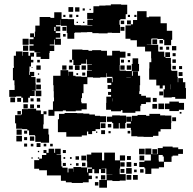

<svg xmlns="http://www.w3.org/2000/svg" viewBox="-20 -714 896 892"><path d="M167 -471H140V-478H117V-502H136V-508H117V-532H136V-541H120V-559H138V-543H142V-567H144V-595H164V-635H214V-631H232V-657H266V-626H295V-625H324V-599H328V-597H356V-596H385V-595H409V-597H386V-623H412V-626H385V-654H413V-656H414V-685H441V-688H470V-689H495V-694H543V-692H571V-648H564V-625H539V-620H535V-599H538V-561H500V-562H480V-559H438V-560H409V-565H385V-564H356V-563H328V-561H325V-534H293V-561H290V-594H263V-623H262V-597H240V-591H260V-569H239V-561H260V-539H239V-534H263V-506H235V-530H232V-507H211V-503H232V-477H211V-468H209V-440H169V-450H149V-470H167ZM298 -681H320V-659H298ZM329 -680H349V-660H329ZM364 -675H374V-665H364ZM396 -673H402V-667H396ZM841 -332V-305H844V-255H794V-263H778V-261H740V-299H746V-317H736V-303H722V-317H706V-344H673V-396H674V-425H683V-443H682V-475H654V-497H616V-527H586V-534H563V-596H588V-601H598V-621H617V-662H661V-634H672V-637H726V-606H755V-571H780V-529H775V-504H743V-529H738V-533H712V-535H685V-534H683V-506H662V-505H683V-506H715V-477H716V-474H743V-450H748V-471H770V-449H749V-445H774V-416H775V-388H777V-385H804V-357H806V-332H808V-351H830V-332ZM316 -647V-633H302V-647ZM274 -645H284V-635H274ZM334 -645H344V-635H334ZM574 -645H584V-635H574ZM604 -645H614V-635H604ZM570 -601V-619H588V-601ZM541 -602V-618H557V-602ZM342 -613V-607H336V-613ZM372 -613V-607H366V-613ZM238 -589H232V-570H238ZM270 -589H288V-571H270ZM558 -571H540V-589H558ZM285 -556V-544H273V-556ZM85 -534H113V-506H85ZM710 -531V-509H688V-531ZM721 -528H737V-512H721ZM111 -502V-478H87V-502ZM779 -500H799V-480H779ZM736 -497V-483H722V-497ZM766 -497V-483H752V-497ZM537 -474H563V-446H537V-412H536V-386H565V-384H592V-417H596V-443H622V-417H626V-383H593V-362H597V-382H621V-362H631V-318H629V-290H627V-277H636V-269H658V-261H680V-239H658V-231H636V-223H632V-197H609V-190H549V-202H542V-197H496V-204H473V-236H474V-265H496V-273H482V-287H496V-301H480V-319H497V-329H478V-351H500V-332H503V-353H502V-357H476V-374H474V-355H446V-353H412V-355H386V-323H368V-281H361V-258H357V-240H359V-234H383V-206H359V-200H332V-197H286V-201H272V-197H233V-176H205V-204H226V-243H231V-261H230V-290H229V-318H227V-362H261V-388H297V-362H298V-381H320V-362H331V-359H358V-357H384V-385H407V-387H386V-413H407V-415H384V-438H381V-418H357V-412H321V-436H315V-484H363V-482H391V-478H408V-481H450V-478H477V-456H501V-478H537ZM79 -266H55V-264H23V-296H48V-318H47V-341H40V-399H45V-405H44V-455H54V-475H84V-455H86V-473H112V-455H120V-469H138V-451H124V-436H135V-424H124V-405H117V-382H116V-366H119V-380H139V-360H125V-356H145V-327H146V-293H128V-292H141V-268H119V-260H111V-238H87V-260H79ZM572 -467H586V-453H572ZM782 -453V-467H796V-453ZM781 -438H797V-422H781ZM542 -423V-437H556V-423ZM153 -424V-436H165V-424ZM315 -424H303V-436H315ZM584 -435V-425H574V-435ZM328 -411H350V-389H328ZM169 -390H149V-410H169ZM289 -390H269V-410H289ZM359 -410H379V-390H359ZM559 -390H539V-410H559ZM589 -390H569V-410H589ZM300 -391V-409H318V-391ZM797 -392H781V-408H797ZM812 -407H826V-393H812ZM131 -402V-398H127V-402ZM810 -379H828V-361H810ZM376 -377V-363H362V-377ZM343 -374V-366H335V-374ZM156 -367V-373H162V-367ZM567 -356V-355H587V-356ZM168 -331H150V-349H168ZM773 -322H772V-299H773ZM170 -299H148V-321H170ZM172 -293V-267H146V-293ZM720 -271V-289H738V-271ZM28 -261H50V-239H28ZM78 -259V-241H60V-259ZM690 -241V-259H708V-241ZM151 -258H167V-242H151ZM122 -243V-257H136V-243ZM504 -243H505V-257H504ZM767 -242H811V-236H835V-204H811V-198H767V-207H746V-233H767ZM742 -207H716V-233H742ZM710 -209H688V-231H710ZM109 -230V-210H89V-230ZM138 -211H120V-229H138ZM166 -227V-213H152V-227ZM142 -83V-86H115V-108H107V-114H83V-116H55V-141H50V-179H77V-182H82V-207H110V-209H148V-201H170V-184H182V-197H196V-183H183V-136H181V-116H205V-89H208V-51H170V-55H144V-83ZM61 -182V-198H77V-182ZM815 -186V-194H823V-186ZM445 -174H473V-146H445V-114H424V-105H408V-91H390V-103H384V-85H360V-79H288V-100H249V-160H254V-185H280V-189H338V-188H367V-186H395V-182H421V-176H445ZM659 -176H674V-185H724V-178H747V-177H776V-143H775V-114H726V-103H716V-83H691V-78H647V-79H618V-81H590V-109H588V-120H569V-140H588V-148H567V-172H591V-151H593V-176H619V-180H659ZM562 -143V-117H536V-142H532V-117H506V-142H501V-148H477V-172H501V-178H537V-177H566V-143ZM780 -169H798V-151H780ZM448 -141H470V-119H448ZM481 -138H497V-122H481ZM57 -88V-112H81V-88ZM468 -109V-91H450V-109ZM106 -93H92V-107H106ZM573 -94V-106H585V-94ZM494 -105V-95H484V-105ZM432 -103V-97H426V-103ZM82 -57H56V-83H82ZM119 -80H139V-60H119ZM106 -63H92V-77H106ZM150 -49H168V-31H150ZM106 -33H92V-47H106ZM135 -34H123V-46H135ZM195 -46V-34H183V-46ZM225 -46V-34H213V-46ZM782 -29H808V-21H830V1H808V9H782V13H777V38H742V63H718V69H683V94H655V68H651V62H627V38H651V32H680V31H681V4H655V-24H683V2H713V-26H736V-33H782ZM536 69V95H564V125H536V127H502V124H477V158H441V122H475V96H502V95H474V69H451V70H469V90H449V72H440V91H418V72H409V90H392V102H407V118H392V133H365V136H313V133H286V126H263V101H198V77H162V70H139V30H162V23H175V6H195V-3H182V-17H196V-4H206V-23H232V-4H236V-23H262V3H243V5H264V34H265V59H270V65H294V87H298V69H320V84H321V62H357V64H385V87H389V70H407V64H385V36H383V4H404V-5H454V31H464V-5H514V31H537V8H561V32H538V69ZM626 -23H652V3H626ZM710 1H688V-21H710ZM272 -17H286V-3H272ZM162 -13V-7H156V-13ZM718 37H741V13H736V6H717V31H718ZM358 9H380V31H358ZM650 9V31H628V9ZM588 29H570V11H588ZM331 12H347V28H331ZM275 24V16H283V24ZM305 16H313V24H305ZM132 23H126V17H132ZM156 23V17H162V23ZM590 61H568V39H590ZM539 40H559V60H539ZM377 42V58H361V42ZM286 57H272V43H286ZM602 43H616V57H602ZM345 44V56H333V44ZM312 47V53H306V47ZM592 93H566V67H592ZM558 71V89H540V71ZM647 88H631V72H647ZM615 74V86H603V74ZM590 121H568V99H590ZM620 121H598V99H620ZM449 120V100H469V120ZM424 115V105H434V115ZM437 148H421V132H437Z"/></svg>

Font: Rubik-Storm
Style: Regular
Weight: 400
Designer: NaN (generative design), Hubert & Fischer (Rubik source font outlines)
Foundry: NaN, Hubert & Fischer
Version: Version 1.000